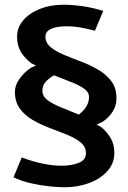

<svg xmlns="http://www.w3.org/2000/svg" viewBox="-20 -740 540 811"><path d="M252 51Q229.5 51 192.8 47.5Q156 44 114.8 35Q73.5 26 37 9L72 -75Q116.5 -58 160 -49Q203.5 -40 240 -40Q283 -40 313 -52.2Q343 -64.5 343 -93Q343 -120 321.2 -138Q299.5 -156 265.5 -170Q231.5 -184 193 -198.2Q154.5 -212.5 120.5 -231.8Q86.5 -251 64.8 -280Q43 -309 43 -352Q43 -380.5 62.5 -407.5Q82 -434.5 111 -454L132 -463L112 -473Q85 -493.5 68.5 -520.5Q52 -547.5 52 -585Q52 -623 77.5 -653.5Q103 -684 147.8 -702Q192.5 -720 250 -720Q284 -720 325 -714.5Q366 -709 416 -694L381 -610Q343 -620.5 315 -624.8Q287 -629 262 -629Q219.5 -629 195.8 -618Q172 -607 172 -586Q172 -559 193.8 -541Q215.5 -523 249.5 -508.8Q283.5 -494.5 322 -480Q360.5 -465.5 394.5 -445.8Q428.5 -426 450.2 -397.2Q472 -368.5 472 -325Q472 -293.5 455.5 -267.8Q439 -242 411 -224L388 -214L408 -203Q432 -183 447.5 -156.5Q463 -130 463 -94Q463 -50.5 434.2 -18Q405.5 14.5 357.5 32.8Q309.5 51 252 51ZM313 -256Q335.5 -273.5 345.8 -292Q356 -310.5 356 -330Q356 -351 334.5 -366Q313 -381 279 -394Q245 -407 208 -422Q182.5 -406.5 170.8 -392Q159 -377.5 159 -357Q159 -333 181.5 -316.5Q204 -300 239.2 -286Q274.5 -272 313 -256Z"/></svg>

Font: Expletus Sans
Style: Bold
Weight: 700
Version: Version 7.500